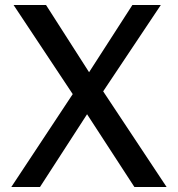

<svg xmlns="http://www.w3.org/2000/svg" viewBox="-20 -743 707 763"><path d="M642 0 390 -380 619 -723H506L334 -456L163 -723H34L269 -369L25 0H139L326 -289L514 0Z"/></svg>

Font: United Sans Medium
Style: Regular
Weight: 500
Designer: Pablo Impallari, Rodrigo Fuenzalida (Modified by Dan O. Williams)
Version: Version 1.000;PS 001.000;hotconv 1.0.88;makeotf.lib2.5.64775